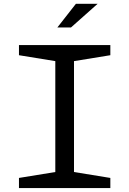

<svg xmlns="http://www.w3.org/2000/svg" viewBox="-20 -960 660 980"><path d="M76.8 -51.8 285.7 -85.8 262.3 -44.3V-685.7L285.7 -644.2L76.8 -678.2V-730H543.2V-678.2L334.3 -644.2L357.7 -685.7V-44.3L334.3 -85.8L543.2 -51.8V0H76.8ZM478.2 -940.5H367.3L272.8 -819.8H342.3Z"/></svg>

Font: Monaspace Xenon Var
Style: Regular
Weight: 400
Designer: Riley Cran and the Lettermatic Team
Version: Version 1.000 (Monaspace Xenon Var)